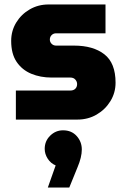

<svg xmlns="http://www.w3.org/2000/svg" viewBox="-20 -535 566 859"><path d="M51 0V-130H295Q309 -130 317 -138Q325 -146 325 -159Q325 -170 317 -179Q309 -188 295 -188H211Q161 -188 120 -205Q79 -222 54.5 -258Q30 -294 30 -352Q30 -397 52.5 -434Q75 -471 113 -493Q151 -515 197 -515H452V-386H231Q219 -386 211 -378Q203 -370 203 -358Q203 -347 211 -339Q219 -331 231 -331H311Q397 -331 447 -292Q497 -253 497 -165Q497 -120 474 -82.5Q451 -45 412.5 -22.5Q374 0 326 0ZM194 304 229 205Q207 196 193.5 175Q180 154 180 131Q180 96 204.5 72Q229 48 262 48Q300 48 323 73.5Q346 99 346 134Q346 168 327 213L290 304Z"/></svg>

Font: MuseoModerno ExtraBold
Style: Regular
Weight: 800
Designer: Pablo Cosgaya, Héctor Gatti, Marcela Romero, and the Authors of The MuseoModerno Project.
Foundry: Omnibus-Type Team
Version: Version 1.001